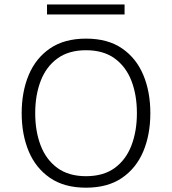

<svg xmlns="http://www.w3.org/2000/svg" viewBox="-20 -848 782 873"><path d="M371.1 -672.4Q470.2 -672.4 534.9 -627.9Q599.6 -583.5 631.6 -507.1Q663.6 -430.7 663.6 -333.5Q663.6 -236.3 631.6 -159.9Q599.6 -83.5 534.7 -39.1Q469.7 5.4 371.1 5.4Q272.5 5.4 207.5 -39.1Q142.6 -83.5 110.6 -159.9Q78.6 -236.3 78.6 -333.5Q78.6 -430.7 110.6 -507.1Q142.6 -583.5 207.5 -627.9Q272.5 -672.4 371.1 -672.4ZM371.1 -619.6Q292.5 -619.6 241.2 -582.3Q189.9 -544.9 165 -480.2Q140.1 -415.5 140.1 -333.5Q140.1 -251 165 -186.3Q189.9 -121.6 241.2 -84.2Q292.5 -46.9 371.1 -46.9Q450.2 -46.9 501.5 -84.2Q552.7 -121.6 577.6 -186.5Q602.5 -251.5 602.5 -333.5Q602.5 -416 577.6 -480.5Q552.7 -544.9 501.5 -582.3Q450.2 -619.6 371.1 -619.6ZM546.4 -827.6V-782.2H193.8V-827.6Z"/></svg>

Font: Estedad-FD Light
Style: Regular
Weight: 300
Designer: Amin Abedi
Version: Version 7.3